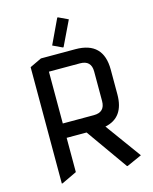

<svg xmlns="http://www.w3.org/2000/svg" viewBox="-137 -1036 907 1136"><g transform="rotate(-15 316.0 -468.0)"><path d="M195.3 -649.4V-332H385.7Q454.1 -332 454.1 -400.4V-581.1Q454.1 -649.4 385.7 -649.4ZM102.5 9.8H97.7V-703.1L169.9 -737.3H380.9Q551.8 -737.3 551.8 -566.4V-415Q551.8 -272.9 434.1 -249L592.8 -30.8L502 9.8H497.1L317.4 -244.1H195.3V-34.2ZM330.6 -945.8 389.2 -918 316.4 -766.6H311.5L253.9 -793.9L325.7 -945.8Z"/></g></svg>

Font: Nova Square
Style: Book
Weight: 400
Designer: Wojciech Kalinowski "wmk69" (wmk69@o2.pl)
Foundry: Wojciech Kalinowski "wmk69" (wmk69@o2.pl)
Version: Version 3.1.0; 2021-05-23